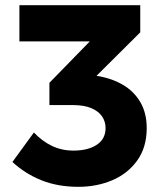

<svg xmlns="http://www.w3.org/2000/svg" viewBox="-20 -710 640 742"><path d="M28 -84 111 -198Q142 -165 180 -146.5Q218 -128 264 -128Q320 -128 354 -150.5Q388 -173 388 -215Q388 -240 374.5 -260Q361 -280 333 -292Q305 -304 260 -304H171V-390L327 -550H55V-690H522V-585L353 -417Q411 -408 454.5 -382.5Q498 -357 522.5 -315Q547 -273 547 -215Q547 -141 510.5 -90Q474 -39 414 -13.5Q354 12 283 12Q204 12 141 -13Q78 -38 28 -84Z"/></svg>

Font: Radio Canada
Style: Regular
Weight: 400
Designer: Charles Daoud, Etienne Aubert Bonn, Alexandre Saumier Demers, Jacques Le Bailly
Foundry: Radio-Canada
Version: Version 2.104;gftools[0.9.28.dev5+ged2979d]